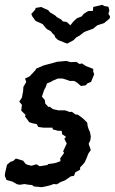

<svg xmlns="http://www.w3.org/2000/svg" viewBox="-32 -763 477 797"><path d="M39 2 20 -9 -5 -16 -12 -33 -11 -44 -3 -79 11 -91 23 -95 34 -105 64 -96 74 -83 82 -79 99 -75 119 -81 133 -73 165 -78 168 -82 191 -85 203 -88 219 -94 218 -106 234 -128 230 -135 245 -167 235 -187 242 -195 226 -206 224 -220H209L187 -226L186 -233H149L127 -236L120 -248L104 -251L89 -256L79 -270L72 -279L74 -286L56 -304L58 -319L59 -328L48 -341L59 -358L64 -385L65 -402L77 -423L72 -437L91 -446L106 -462L116 -473L118 -478L134 -485L148 -491L166 -496L182 -500L207 -507H210L243 -510L262 -505L285 -506L299 -497L308 -500L324 -489L355 -477V-465L359 -455L346 -423L331 -417L324 -409L304 -406L288 -420L276 -427H257L253 -429L228 -437H208L187 -428L177 -422L163 -417L158 -402L151 -389L142 -362L154 -348L156 -333L169 -319L174 -320L188 -310L210 -305H238L258 -298L266 -299L281 -288L291 -287L305 -277L315 -269L330 -254L332 -239L336 -227L341 -216L345 -197L343 -181L336 -166L345 -140L335 -126L328 -108L321 -92L318 -87L300 -67L301 -59L281 -48L275 -33L262 -31L239 -15L232 -12L219 -7L204 2L190 1L180 5L165 9L142 14L109 11L101 5L88 4L69 1L51 4ZM247 -582 236 -586 209 -597 198 -607 193 -619 189 -621 178 -634 163 -642 157 -648 145 -663 134 -668 116 -676 102 -695 98 -705 114 -723 116 -730 139 -734 154 -727 168 -721 176 -711H177L198 -698L204 -692L222 -682L229 -674L245 -672L260 -658L273 -674L287 -687L307 -695L316 -706L334 -717L354 -718L355 -734L392 -743L401 -738L418 -735L422 -720L418 -705L425 -695L423 -686L400 -667L372 -658L362 -650L355 -644L327 -634L316 -629L298 -615L285 -608L273 -596Z"/></svg>

Font: Winky Rough
Style: Italic
Weight: 400
Italic angle: -8.97852°
Designer: Simon Atzbach
Foundry: typofactur
Version: Version 1.206